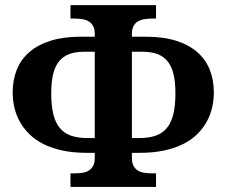

<svg xmlns="http://www.w3.org/2000/svg" viewBox="-20 -734 890 754"><path d="M498 -191.9H526.9Q564.9 -191.9 591.8 -201.4Q618.7 -210.9 635.7 -231.9Q652.8 -252.9 660.9 -286.4Q668.9 -319.8 668.9 -367.2Q668.9 -409.2 662.1 -439.9Q655.3 -470.7 639.9 -491Q624.5 -511.2 599.9 -521Q575.2 -530.8 540 -530.8H498ZM352.1 -530.8H310.1Q274.9 -530.8 250.2 -521Q225.6 -511.2 210.2 -491Q194.8 -470.7 188 -439.9Q181.2 -409.2 181.2 -367.2Q181.2 -319.8 189.2 -286.4Q197.3 -252.9 214.4 -231.9Q231.4 -210.9 258.3 -201.4Q285.2 -191.9 323.2 -191.9H352.1ZM352.1 -133.8H320.8Q267.1 -133.8 224.6 -143.1Q182.1 -152.3 149.9 -168.7Q117.7 -185.1 94.7 -207.8Q71.8 -230.5 57.4 -256.8Q43 -283.2 36.4 -312.3Q29.8 -341.3 29.8 -371.1Q29.8 -419.9 45.9 -460.2Q62 -500.5 95.2 -529.3Q128.4 -558.1 178.7 -574Q229 -589.8 296.9 -589.8H352.1V-600.1Q352.1 -620.1 345.5 -632.1Q338.9 -644 327.9 -650.4Q316.9 -656.7 302 -658.9Q287.1 -661.1 270 -661.1H256.8V-713.9H592.8V-661.1H580.1Q563.5 -661.1 548.3 -658.9Q533.2 -656.7 522.2 -650.4Q511.2 -644 504.6 -632.1Q498 -620.1 498 -600.1V-589.8H553.2Q621.6 -589.8 671.6 -574Q721.7 -558.1 754.6 -529.3Q787.6 -500.5 803.7 -460.2Q819.8 -419.9 819.8 -371.1Q819.8 -341.3 813.2 -312.3Q806.6 -283.2 792.2 -256.8Q777.8 -230.5 755.1 -207.8Q732.4 -185.1 700 -168.7Q667.5 -152.3 625 -143.1Q582.5 -133.8 528.8 -133.8H498V-113.8Q498 -94.2 504.6 -82.3Q511.2 -70.3 522.2 -63.7Q533.2 -57.1 548.3 -55.2Q563.5 -53.2 580.1 -53.2H592.8V0H256.8V-53.2H270Q287.1 -53.2 302 -55.2Q316.9 -57.1 327.9 -63.7Q338.9 -70.3 345.5 -82.3Q352.1 -94.2 352.1 -113.8Z"/></svg>

Font: Droids
Style: b
Weight: 700
Foundry: Ascender Corporation
Version: Version 1.00 build 113